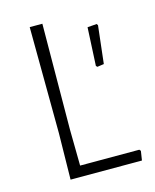

<svg xmlns="http://www.w3.org/2000/svg" viewBox="-100 -708 629 777"><g transform="rotate(-15 214.5 -319.5)"><path d="M399 -45 404 -39 398 0H99L102 -194L99 -639H152L149 -197L151 -45ZM364 -581 368 -575 350 -417 322 -413 317 -418 325 -578Z"/></g></svg>

Font: Alegreya Sans SC Light
Style: Regular
Weight: 300
Designer: Juan Pablo del Peral
Foundry: Huerta Tipografica
Version: Version 2.007